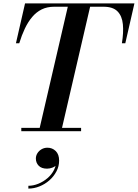

<svg xmlns="http://www.w3.org/2000/svg" viewBox="-20 -770 809 1127"><path d="M208.5 0 382.5 -750H513.5L339.5 0ZM105 0V-19.5H456V0ZM73.5 -516 127 -750H769L715.5 -516H695.5Q706 -579.5 701.2 -627.8Q696.5 -676 669.8 -703.2Q643 -730.5 587.5 -730.5H298.5Q256.5 -730.5 224.8 -714.8Q193 -699 168.8 -670.2Q144.5 -641.5 126 -602.5Q107.5 -563.5 93 -516ZM146.5 337V320.5Q175.5 320.5 205 308.5Q234.5 296.5 259 275.5Q283.5 254.5 297.5 226.5Q311.5 198.5 310 166.5H326Q326 183.5 315 195.5Q304 207.5 288 213.8Q272 220 256 220Q224 220 207.2 202.8Q190.5 185.5 190.5 160.5Q190.5 144 199.5 129.5Q208.5 115 224 106Q239.5 97 258.5 97Q287 97 307 116.5Q327 136 327 172.5Q327 206.5 311.2 236.2Q295.5 266 269.5 288.8Q243.5 311.5 211.5 324.2Q179.5 337 146.5 337Z"/></svg>

Font: Bodoni Moda 11pt SemiBold
Style: Italic
Weight: 600
Italic angle: -13°
Designer: Owen Earl
Foundry: indestructible type
Version: Version 2.004